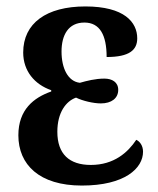

<svg xmlns="http://www.w3.org/2000/svg" viewBox="-20 -566 491 596"><path d="M234 10C368 10 424 -44 424 -95C424 -114 414 -127 403 -132C377 -93 334 -54 262 -54C195 -54 158 -88 158 -157C158 -217 185 -252 216 -263C236 -253 270 -245 293 -245C326 -245 347 -261 347 -287C347 -311 328 -322 304 -322C276 -322 249 -315 228 -309C191 -313 171 -354 171 -406C171 -457 192 -496 242 -496C290 -496 311 -457 311 -389C382 -389 406 -411 406 -447C406 -497 366 -546 245 -546C124 -546 52 -494 52 -403C52 -346 87 -304 139 -286V-282C85 -263 37 -226 37 -146C37 -55 102 10 234 10Z"/></svg>

Font: Noto Serif Condensed Semi
Style: Regular
Weight: 600
Width: 3
Designer: Monotype Design Team
Foundry: Monotype Imaging Inc.
Version: Version 1.002